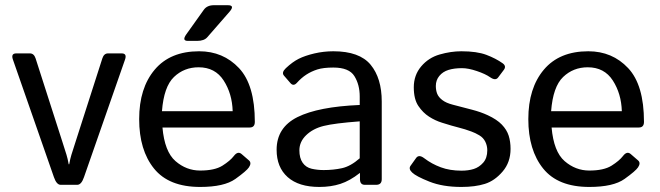

<svg xmlns="http://www.w3.org/2000/svg" viewBox="-20 -721 2576 749"><path d="M30.3 -488.8Q22 -512.7 43.5 -512.7H96.7Q112.3 -512.7 118.7 -493.7L222.2 -171.4Q234.9 -131.8 239.5 -116.9Q244.1 -102.1 248 -80.1H250Q253.9 -102.1 258.5 -116.9Q263.2 -131.8 275.9 -171.4L379.4 -493.7Q385.7 -512.7 401.4 -512.7H454.6Q476.1 -512.7 467.8 -488.8L307.6 -29.8Q297.4 0 281.2 0H216.8Q200.7 0 190.4 -29.8Z M712.9 -561.5Q688.5 -561.5 707 -587.4L774.9 -682.6Q787.6 -700.7 814.5 -700.7H868.7Q897.5 -700.7 875.5 -675.3L788.6 -575.7Q776.4 -561.5 749 -561.5ZM522.9 -256.3Q522.9 -377.4 583.5 -449.2Q644 -521 756.8 -521Q850.6 -521 912.4 -455.3Q974.1 -389.6 974.1 -245.6Q974.1 -223.6 954.1 -223.6H613.8Q622.1 -129.4 664.6 -92.5Q707 -55.7 760.7 -55.7Q817.4 -55.7 847.7 -74.7Q877.9 -93.8 892.1 -112.3Q907.7 -132.8 922.4 -120.1L951.2 -95.2Q962.4 -85.4 951.2 -68.4Q941.9 -54.2 898.2 -22.9Q854.5 8.3 760.7 8.3Q638.7 8.3 580.8 -63.5Q522.9 -135.3 522.9 -256.3ZM611.8 -287.1H887.7Q885.7 -355.5 852.5 -407Q819.3 -458.5 754.9 -458.5Q698.2 -458.5 658.7 -420.7Q619.1 -382.8 611.8 -287.1Z M1059.1 -136.7Q1059.1 -223.6 1140.4 -264.2Q1221.7 -304.7 1383.3 -311.5V-344.7Q1383.3 -390.6 1362.5 -424.1Q1341.8 -457.5 1280.3 -457.5Q1241.2 -457.5 1217.8 -450Q1194.3 -442.4 1175 -429.9Q1155.8 -417.5 1138.2 -397.9Q1125 -383.3 1113.3 -396.5L1087.9 -425.8Q1077.1 -438 1095.2 -455.1Q1121.1 -479.5 1145.5 -491.7Q1169.9 -503.9 1206.3 -512.5Q1242.7 -521 1280.3 -521Q1382.3 -521 1425.8 -468.5Q1469.2 -416 1469.2 -324.7V-22Q1469.2 0 1447.3 0H1403.3Q1384.3 0 1384.3 -22V-45.9H1383.3Q1344.7 -15.6 1307.9 -3.7Q1271 8.3 1225.6 8.3Q1145.5 8.3 1102.3 -30Q1059.1 -68.4 1059.1 -136.7ZM1147.9 -134.8Q1147.9 -104.5 1160.6 -86.2Q1173.3 -67.9 1195.8 -62.7Q1218.3 -57.6 1242.7 -57.6Q1280.3 -57.6 1314 -64.9Q1347.7 -72.3 1383.3 -103.5V-247.6Q1284.7 -240.2 1242.7 -229.7Q1200.7 -219.2 1174.3 -193.6Q1147.9 -168 1147.9 -134.8Z M1587.9 -47.9Q1572.8 -62 1581.5 -74.2L1603.5 -105Q1614.3 -119.6 1635.3 -103.5Q1664.1 -81.5 1699.5 -68.4Q1734.9 -55.2 1780.3 -55.2Q1807.1 -55.2 1828.1 -61.8Q1849.1 -68.4 1865 -86.4Q1880.9 -104.5 1880.9 -134.8Q1880.9 -152.3 1873.3 -168Q1865.7 -183.6 1849.9 -193.1Q1834 -202.6 1818.8 -208Q1793.9 -217.3 1769.3 -223.4Q1744.6 -229.5 1704.6 -242.2Q1677.7 -250.5 1653.8 -265.9Q1629.9 -281.2 1612.1 -307.6Q1594.2 -334 1594.2 -380.4Q1594.2 -427.7 1623 -461.9Q1651.9 -496.1 1695.3 -508.5Q1738.8 -521 1779.8 -521Q1840.3 -521 1877.2 -507.1Q1914.1 -493.2 1940.9 -474.1Q1956.5 -462.9 1945.3 -448.2L1923.3 -418.9Q1913.1 -404.8 1891.6 -419.9Q1873.5 -432.6 1840.3 -443.8Q1807.1 -455.1 1782.2 -455.1Q1751.5 -455.1 1729.5 -448.2Q1707.5 -441.4 1693.8 -424.8Q1680.2 -408.2 1680.2 -385.7Q1680.2 -368.7 1685.5 -355.2Q1690.9 -341.8 1705.6 -330.6Q1720.2 -319.3 1746.6 -312.5Q1787.6 -301.8 1821.5 -293Q1855.5 -284.2 1882.8 -271.5Q1918.5 -254.9 1937.7 -234.9Q1957 -214.8 1964.4 -191.7Q1971.7 -168.5 1971.7 -140.1Q1971.7 -87.9 1940.7 -51.8Q1909.7 -15.6 1871.6 -3.7Q1833.5 8.3 1779.8 8.3Q1707 8.3 1655 -12.5Q1603 -33.2 1587.9 -47.9Z M2041 -256.3Q2041 -377.4 2101.6 -449.2Q2162.1 -521 2274.9 -521Q2368.7 -521 2430.4 -455.3Q2492.2 -389.6 2492.2 -245.6Q2492.2 -223.6 2472.2 -223.6H2131.8Q2140.1 -129.4 2182.6 -92.5Q2225.1 -55.7 2278.8 -55.7Q2335.4 -55.7 2365.7 -74.7Q2396 -93.8 2410.2 -112.3Q2425.8 -132.8 2440.4 -120.1L2469.2 -95.2Q2480.5 -85.4 2469.2 -68.4Q2460 -54.2 2416.3 -22.9Q2372.6 8.3 2278.8 8.3Q2156.7 8.3 2098.9 -63.5Q2041 -135.3 2041 -256.3ZM2129.9 -287.1H2405.8Q2403.8 -355.5 2370.6 -407Q2337.4 -458.5 2272.9 -458.5Q2216.3 -458.5 2176.8 -420.7Q2137.2 -382.8 2129.9 -287.1Z"/></svg>

Font: Istok Web
Style: Regular
Weight: 400
Designer: Andrey V. Panov
Foundry: Andrey V. Panov
Version: Version 1.0.2g